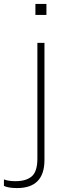

<svg xmlns="http://www.w3.org/2000/svg" viewBox="-112 -748 324 976"><path d="M-25 208Q-70 208 -92 197V164Q-70 173 -33 173Q21 173 49.5 148.5Q78 124 78 58V-530H114V65Q114 208 -25 208ZM124 -672H68V-728H124Z"/></svg>

Font: Tanohe Sans ExtraLight
Style: Regular
Weight: 250
Designer: Village Type and Design LLC & Cristiano Sobral
Foundry: Cooper Hewitt Smithsonian Design Museum
Version: Version 1.00;May 30, 2020;FontCreator 12.0.0.2522 64-bit; tt